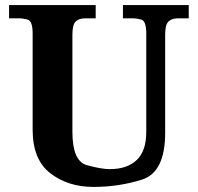

<svg xmlns="http://www.w3.org/2000/svg" viewBox="-20 -734 787 764"><path d="M731 -661.1H688Q663.6 -661.1 650.4 -648.4Q637.2 -635.7 637.2 -596.2V-206.1Q637.2 -48.3 544.9 -19.3Q452.6 9.8 351.8 9.8Q251 9.8 180.4 -44.4Q109.9 -98.6 109.9 -217.8V-600.1Q109.9 -651.4 89.6 -656.2Q69.3 -661.1 59.1 -661.1H16.1V-713.9H360.8V-661.1H318.8Q294.4 -661.1 281.2 -648.4Q268.1 -635.7 268.1 -596.2V-210Q268.1 -92.8 325.4 -76.9Q382.8 -61 416.5 -61Q486.3 -61 524.2 -97.4Q562 -133.8 562 -208V-600.1Q562 -651.4 541.7 -656.2Q521.5 -661.1 511.2 -661.1H469.2V-713.9H731Z"/></svg>

Font: DroidSerif-Bold
Style: Bold
Weight: 700
Foundry: Ascender Corporation
Version: Version 1.00 build 112